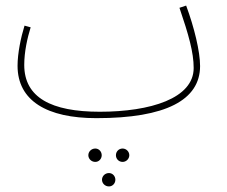

<svg xmlns="http://www.w3.org/2000/svg" viewBox="-20 -403 813 689"><path d="M326 21C575 21 698 -44 698 -166C698 -218 677 -305 648 -383L624 -375C657 -278 675 -215 675 -159C675 -50 520 -2 338 -2C164 -2 67 -53 67 -170C67 -217 78 -266 90 -305L68 -311C55 -269 43 -212 43 -167C43 -41 149 21 326 21ZM420 130C406 130 396 141 396 154C396 167 406 178 420 178C433 178 444 167 444 154C444 141 433 130 420 130ZM322 130C308 130 297 141 297 154C297 167 308 178 322 178C335 178 345 167 345 154C345 141 335 130 322 130ZM371 218C357 218 346 229 346 242C346 255 357 266 371 266C384 266 394 255 394 242C394 229 384 218 371 218Z"/></svg>

Font: Noto Sans Arabic UI Cn Th
Style: Regular
Weight: 100
Width: 3
Designer: Monotype Design Team, Nadine Chahine and Nizar Qandah
Foundry: Monotype Imaging Inc.
Version: Version 2.010